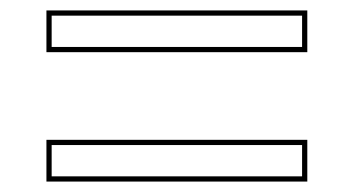

<svg xmlns="http://www.w3.org/2000/svg" viewBox="-20 -530 678 368"><path d="M109 -182H529H569V-262H529H109H69V-182ZM109 -430H529H569V-510H529H109H69V-430ZM559 -192H79V-252H559ZM559 -440H79V-500H559Z"/></svg>

Font: Nordica Advanced
Style: RegularOL
Weight: 300
Version: Version 1.07